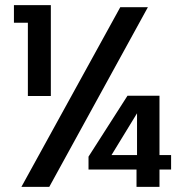

<svg xmlns="http://www.w3.org/2000/svg" viewBox="-20 -724 722 744"><path d="M34 -636V-704H177V-352H88V-636ZM553 -696 171 0H63L446 -696ZM643 -67H598V0H509V-67H323V-117L474 -353H598V-123H643ZM511 -285 412 -123H511Z"/></svg>

Font: IBM-Poppins
Style: Poppins-Medium
Weight: 500
Designer: Mike Abbink, Paul van der Laan, Pieter van Rosmalen, Ben Mitchell, Mark Frömberg
Foundry: Bold Monday
Version: Version 1.1